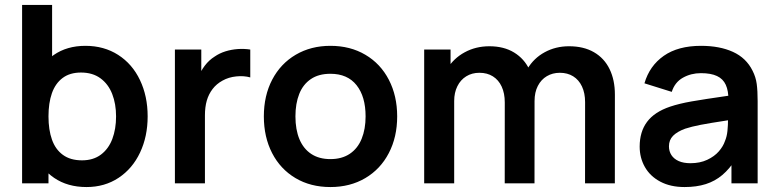

<svg xmlns="http://www.w3.org/2000/svg" viewBox="-20 -740 3138 775"><path d="M329.3 15Q252.8 15 198.7 -21.9Q144.6 -58.8 117 -123.3Q89.5 -187.8 89.5 -270.2Q89.5 -352.3 116.7 -416.8Q143.8 -481.2 197 -518.1Q250.1 -555 324.8 -555Q399.9 -555 457 -518.4Q514.1 -481.8 545 -416.8Q576 -351.9 576 -270.2Q576 -189.4 545.4 -124.4Q514.8 -59.4 458.7 -22.2Q402.6 15 329.3 15ZM69.2 0V-720H190.3V-379.2H175.7V0ZM311 -92.8Q356.6 -92.8 387.5 -116Q418.3 -139.2 433.4 -179.2Q448.5 -219.2 448.5 -270.2Q448.5 -320.7 432.9 -360.6Q417.3 -400.6 385.6 -423.9Q353.9 -447.2 306.8 -447.2Q262 -447.2 232.7 -425.2Q203.4 -403.2 189.5 -363.7Q175.7 -324.2 175.7 -270.2Q175.7 -215.9 189.8 -176.3Q203.8 -136.7 234 -114.8Q264.1 -92.8 311 -92.8Z M686 0V-540H792.5V-408.5L779.5 -425.5Q790 -453.2 806.9 -475.3Q823.8 -497.5 846.5 -511.7Q865.8 -525.1 890 -532.7Q914.2 -540.2 939.8 -542Q965.3 -543.8 990.2 -540V-427.5Q964.6 -434.8 933.8 -431.6Q902.9 -428.5 878.3 -414.7Q853.9 -401.4 838.1 -380.7Q822.2 -359.9 814.7 -333.9Q807.2 -307.8 807.2 -274.3V0Z M1313.7 15Q1233.5 15 1172.6 -21.2Q1111.7 -57.4 1078.3 -122.2Q1045 -186.9 1045 -270.2Q1045 -353.9 1078.8 -418.6Q1112.7 -483.2 1173.8 -519.1Q1235 -555 1313.7 -555Q1393.9 -555 1455 -518.8Q1516.2 -482.7 1549.7 -417.8Q1583.2 -353 1583.2 -270.2Q1583.2 -186.7 1549.4 -122Q1515.7 -57.2 1454.5 -21.1Q1393.3 15 1313.7 15ZM1313.7 -97.8Q1360.2 -97.8 1392.1 -119.3Q1424 -140.8 1439.8 -179.8Q1455.7 -218.8 1455.7 -270.2Q1455.7 -350.2 1419.2 -396.2Q1382.7 -442.2 1313.7 -442.2Q1266.2 -442.2 1234.8 -420.8Q1203.2 -399.5 1187.9 -360.9Q1172.5 -322.2 1172.5 -270.2Q1172.5 -217 1188.6 -178.2Q1204.8 -139.5 1236.2 -118.7Q1267.8 -97.8 1313.7 -97.8Z M2341.7 -327.8Q2341.7 -364.3 2329.1 -391Q2316.5 -417.8 2293.6 -432Q2270.7 -446.2 2239.7 -446.2Q2210.4 -446.2 2187.3 -432.5Q2164.2 -418.9 2151 -393.2Q2137.7 -367.6 2137.7 -332.3L2084 -364Q2083.6 -419.2 2109.1 -462.2Q2134.6 -505.2 2178.9 -529.3Q2223.2 -553.3 2276.8 -553.3Q2335.8 -553.3 2377.4 -529.3Q2419.1 -505.2 2440.5 -461.2Q2462 -417.1 2462 -358.3L2461.8 0H2341.5ZM1692.2 0V-540H1798.7V-372.5H1813.3V0ZM2017.5 -326.7Q2017.5 -363.5 2005 -390.5Q1992.5 -417.4 1969.5 -431.8Q1946.6 -446.2 1915.2 -446.2Q1884.9 -446.2 1861.9 -431.9Q1838.8 -417.6 1826.1 -391.8Q1813.3 -366.1 1813.3 -332.3L1759.7 -368.3Q1759.7 -420.2 1785.5 -462.5Q1811.2 -504.8 1855.9 -529Q1900.6 -553.3 1955.2 -553.3Q2013.9 -553.3 2055.1 -528.1Q2096.3 -502.9 2117 -458.8Q2137.7 -414.7 2137.7 -357.8L2137.5 0H2017.3Z M2743.2 15Q2686.4 15 2645.4 -6.7Q2604.4 -28.4 2583.2 -65.6Q2562 -102.8 2562 -148Q2562 -208.2 2591.8 -248.1Q2621.5 -288.1 2684.8 -309.5Q2721.7 -321.9 2771.8 -330.7Q2821.9 -339.4 2914.2 -352.7Q2926.6 -354.6 2939.2 -356.2Q2951.8 -357.9 2963.7 -359.8L2920.3 -335.7Q2920.6 -373.6 2909.6 -397.6Q2898.7 -421.6 2874.2 -433.1Q2849.7 -444.7 2809.3 -444.7Q2769.2 -444.7 2736.5 -426.3Q2703.8 -407.9 2691.5 -369.2L2581.3 -403.7Q2601.8 -474.4 2659.4 -514.7Q2717 -555 2809.7 -555Q2884.9 -555 2938.5 -530.6Q2992.1 -506.2 3017.7 -454.5Q3030.8 -428.8 3034.5 -401Q3038.2 -373.2 3038.2 -331.3V0H2932.5V-117.2L2950 -97.8Q2925.1 -58.6 2895.7 -33.7Q2866.3 -8.8 2828.9 3.1Q2791.5 15 2743.2 15ZM2767 -81.2Q2805.4 -81.2 2834.6 -94.9Q2863.8 -108.6 2881.5 -129Q2899.2 -149.4 2906.3 -170.7Q2913.9 -188.3 2916.3 -211.4Q2918.7 -234.4 2918.7 -261.5V-271.7L2955.7 -260.5L2912 -253.4Q2844.3 -243.1 2808 -236.1Q2771.7 -229.1 2745.5 -220.5Q2713.2 -208.6 2696.7 -191.8Q2680.2 -174.9 2680.2 -149.5Q2680.2 -129.3 2690.2 -113.9Q2700.2 -98.5 2719.6 -89.8Q2739.1 -81.2 2767 -81.2Z"/></svg>

Font: Manrope
Style: Regular
Weight: 400
Designer: Mikhail Sharanda
Foundry: Mikhail Sharanda
Version: Version 4.503